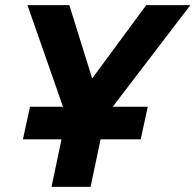

<svg xmlns="http://www.w3.org/2000/svg" viewBox="-20 -730 764 750"><path d="M69.6 -185.8 97.2 -313H557.2L529.6 -185.8ZM181.2 0 239.2 -275.6 87.2 -710H250.8L340 -423.6L551.2 -710H723.6L391.8 -275.6L333.8 0Z"/></svg>

Font: Geist
Style: Italic
Weight: 400
Italic angle: -12°
Designer: Basement.studio, Andrés Briganti, Mateo Zaragoza
Foundry: Basement.studio, Vercel, Andrés Briganti, Guido Ferreyra, Mateo Zaragoza
Version: Version 1.500